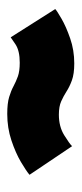

<svg xmlns="http://www.w3.org/2000/svg" viewBox="132 -610 225 530"><g transform="rotate(-90 245.0 -345.5)"><path d="M334.5 -253.5Q371 -253.5 403.5 -264.8Q436 -276 458 -288.8Q480 -301.5 484.5 -306L406.5 -429Q405 -427.5 387.2 -415.8Q369.5 -404 336.5 -404Q313 -404 298.5 -409.2Q284 -414.5 271.5 -421.2Q259 -428 241.8 -433.2Q224.5 -438.5 195 -438.5Q156.5 -438.5 122 -427Q87.5 -415.5 62.5 -400.8Q37.5 -386 27 -377L106 -259.5Q112.5 -266.5 136.2 -281.2Q160 -296 193 -296Q215.5 -296 230 -289.5Q244.5 -283 257.2 -274.8Q270 -266.5 287.8 -260Q305.5 -253.5 334.5 -253.5Z"/></g></svg>

Font: Anybody UltraCondensed Thin Black
Style: Italic
Weight: 900
Italic angle: -10°
Version: Version 1.111